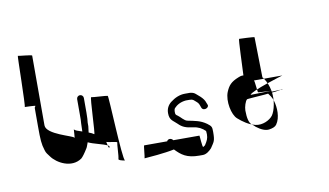

<svg xmlns="http://www.w3.org/2000/svg" viewBox="-57 -605 1254 732"><g transform="rotate(-10 569.5 -239.5)"><path d="M38 -290C38 -290 81 -289 79 -287C77 -285 75 -282 75 -278V-208C75 -157 76 -140 84 -115C87 -103 93 -98 100 -88C120 -60 174 -30 216 -59C222 -64 231 -76 242 -94C245 -98 247 -106 251 -116C271 -106 309 -99 324 -91C323 -97 322 -102 321 -105C328 -102 364 -99 362 -96C360 -92 358 -39 356 -35C350 -28 372 -24 379 -23C369 -32 361 -275 357 -277C353 -279 299 -281 294 -283C289 -285 285 -138 281 -142C277 -145 270 -149 261 -152L264 -176V-190C265 -197 266 -209 266 -228V-285C266 -292 260 -298 253 -298C246 -298 240 -292 240 -285V-228C240 -210 240 -198 239 -192L238 -160C223 -165 209 -169 208 -174C207 -178 206 -134 204 -142C202 -150 100 -172 100 -208V-478C100 -482 48 -485 46 -487C44 -489 42 -290 38 -290ZM324 -91C326 -83 328 -77 330 -84C331 -86 329 -89 324 -91ZM379 -23C381 -23 382 -23 379 -23Z M454 -18C468 -19 534 -24 570 -32C593 -8 613 8 661 8H675C689 8 702 -3 710 -12C725 -35 729 -36 729 -72C729 -91 728 -94 712 -106C688 -123 668 -125 640 -131C628 -133 616 -150 607 -156C600 -161 598 -161 598 -173C598 -179 599 -183 601 -186C612 -198 627 -206 647 -208H662C676 -208 677 -203 686 -196C695 -189 696 -183 700 -172C706 -154 732 -166 726 -178L720 -193C716 -201 708 -210 698 -218C689 -225 686 -232 668 -234H648C628 -234 609 -226 591 -212C579 -202 572 -189 572 -172C572 -144 586 -141 601 -126C615 -112 627 -106 658 -102C676 -100 691 -92 703 -80C703 -78 704 -73 704 -67C704 -51 699 -42 690 -28C689 -26 686 -25 682 -22C678 -19 676 -67 675 -67H574C567 -77 554 -76 550 -67H461C459 -67 456 -23 454 -18ZM454 -18C451 -18 451 -18 454 -18Z M810 -212C820 -236 830 -248 860 -260C865 -262 870 -264 876 -264H880C882 -300 885 -404 888 -404C892 -404 945 -402 947 -400L950 -244C952 -242 954 -240 955 -238H916C919 -238 922 -189 924 -191C924 -190 947 -189 975 -188C982 -152 972 -111 960 -94C948 -78 919 -64 893 -70C867 -76 845 -92 828 -107C808 -124 797 -179 810 -212ZM879 -252C879 -252 878 -252 878 -252C878 -252 879 -252 879 -252ZM955 -238H1026C1026 -238 899 -200 894 -186C882 -186 987 -188 975 -188C971 -208 966 -221 955 -238ZM864 -131C864 -101 869 -83 878 -75C884 -71 888 -67 892 -63C910 -49 927 -42 941 -44C955 -46 965 -50 970 -57C988 -82 986 -122 978 -148C974 -162 966 -172 958 -183C957 -184 1045 -186 1012 -187C1009 -180 881 -174 878 -172C871 -167 864 -144 864 -131Z"/></g></svg>

Font: FailCity
Style: Regular
Weight: 400
Version: Version 1